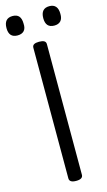

<svg xmlns="http://www.w3.org/2000/svg" viewBox="-167 -1140 673 1205"><g transform="rotate(-15 169.0 -537.5)"><path d="M169 14Q147 14 136 7Q125 0 125 -14V-863Q125 -877 136 -883.5Q147 -890 169 -890Q191 -890 202 -883.5Q213 -877 213 -863V-14Q213 0 202 7Q191 14 169 14ZM50 -963Q22 -963 8 -978.5Q-6 -994 -6 -1025Q-6 -1057 8 -1073Q22 -1089 50 -1089Q78 -1089 91.5 -1073Q105 -1057 105 -1025Q107 -994 92.5 -978.5Q78 -963 50 -963ZM289 -963Q261 -963 247 -978.5Q233 -994 233 -1025Q233 -1057 247 -1073Q261 -1089 289 -1089Q316 -1089 330 -1073Q344 -1057 344 -1025Q345 -994 330.5 -978.5Q316 -963 289 -963Z"/></g></svg>

Font: Playwrite GB S
Style: Regular
Weight: 400
Designer: Veronika Burian, José Scaglione
Foundry: TypeTogether
Version: Version 1.000